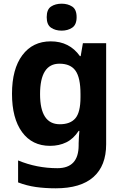

<svg xmlns="http://www.w3.org/2000/svg" viewBox="-20 -780 673 1040"><path d="M255 -556Q356 -556 413 -476H417L429 -546H555V1Q555 118 486 179Q417 240 282 240Q224 240 174.5 233Q125 226 78 208V89Q179 131 291 131Q406 131 406 7V-4Q406 -21 407.5 -39Q409 -57 410 -71H406Q378 -28 339 -9Q300 10 251 10Q154 10 99.5 -64.5Q45 -139 45 -272Q45 -406 101 -481Q157 -556 255 -556ZM302 -435Q197 -435 197 -270Q197 -107 304 -107Q361 -107 388.5 -139.5Q416 -172 416 -253V-271Q416 -359 389 -397Q362 -435 302 -435ZM314 -760Q347 -760 371 -744.5Q395 -729 395 -687Q395 -646 371 -630Q347 -614 314 -614Q280 -614 256.5 -630Q233 -646 233 -687Q233 -729 256.5 -744.5Q280 -760 314 -760Z"/></svg>

Font: Noto Sans Myanmar
Style: Bold
Weight: 700
Designer: Monotype Design Team
Foundry: Monotype Imaging Inc.
Version: Version 2.107; ttfautohint (v1.8.4.7-5d5b)